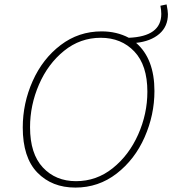

<svg xmlns="http://www.w3.org/2000/svg" viewBox="-20 -842 780 869"><path d="M596 -648Q679 -576 679 -430Q679 -322 634.5 -221Q590 -120 508 -56.5Q426 7 321 7Q215 7 149 -61Q83 -129 83 -265Q83 -375 128 -475.5Q173 -576 254.5 -638Q336 -700 440 -700Q508 -700 563 -671Q710 -677 710 -779Q710 -796 706 -816L734 -822Q740 -792 740 -778Q740 -722 701 -688.5Q662 -655 596 -648ZM436 -671Q343 -671 270 -612Q197 -553 156.5 -459.5Q116 -366 116 -266Q116 -146 174 -84Q232 -22 324 -22Q417 -22 490.5 -81Q564 -140 605.5 -233.5Q647 -327 647 -427Q647 -547 588 -609Q529 -671 436 -671Z"/></svg>

Font: Bitter Pro ExtraLight
Style: Italic
Weight: 275
Italic angle: -9°
Designer: Sol Matas, and Bitter project Authors
Foundry: Sol Matas
Version: Version 1.010